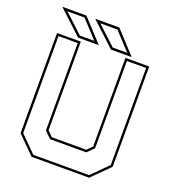

<svg xmlns="http://www.w3.org/2000/svg" viewBox="-151 -962 965 1075"><g transform="rotate(20 332.0 -424.0)"><path d="M160.5 0 57.5 -103V-700H199V-172L229.5 -141.5H434.5L465 -172V-700H606.5V-103L503.5 0ZM166 -13.5H498L593 -108.5V-686.5H478.5V-166.5L440 -128H224L185.5 -166.5V-686.5H71V-108.5ZM496.5 -716H373L231 -848H374.5ZM464.5 -730 368.5 -834H266.5L378.5 -730ZM300.5 -716H177L35 -848H178.5ZM268.5 -730 172.5 -834H70.5L182.5 -730Z"/></g></svg>

Font: Tourney Thin Thin
Style: Regular
Weight: 250
Version: Version 1.015